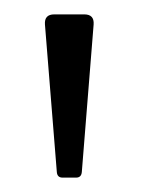

<svg xmlns="http://www.w3.org/2000/svg" viewBox="-20 -706 228 267"><path d="M97.2 -686Q111.2 -686 110.2 -672L93.8 -467Q93.2 -459 85.8 -459H67Q59.5 -459 59 -467L42.5 -672Q41.5 -686 55.5 -686Z"/></svg>

Font: Young Serif Light
Style: Regular
Weight: 300
Designer: Bastien Sozeau
Foundry: NBR — Bastien Sozeau
Version: Version 5.001